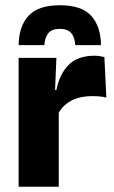

<svg xmlns="http://www.w3.org/2000/svg" viewBox="-20 -712 436 732"><path d="M201 -276 159 -369H195Q207 -430 241.8 -464.8Q276.5 -499.5 340 -499.5Q351 -499.5 360.2 -498Q369.5 -496.5 378 -494.5L385.5 -340Q375 -343 361 -344.2Q347 -345.5 332.5 -345.5Q283.5 -345.5 250 -327.2Q216.5 -309 201 -276ZM51 0V-491.5H195L188.5 -334.5L204 -332.5V0ZM208 -692Q291 -692 327.5 -652Q364 -612 365 -540H267Q265 -570.5 251.2 -586.2Q237.5 -602 208 -602Q178 -602 164.5 -585.8Q151 -569.5 149 -540H51Q52 -612 89 -652Q126 -692 208 -692Z"/></svg>

Font: Anek Latin Medium
Style: Bold
Weight: 700
Version: Version 1.003